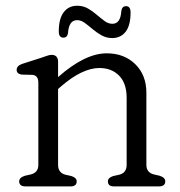

<svg xmlns="http://www.w3.org/2000/svg" viewBox="-20 -666 644 686"><path d="M187.5 -445V-390.5Q283.5 -475.5 361.5 -475.5Q423.5 -475.5 463.2 -436.8Q503 -398 503 -334.5V-77Q503 -50 529 -43L550.5 -38Q570.5 -31.5 570.5 -18Q570.5 0 547.5 0H387.5Q365.5 0 365.5 -18Q365.5 -31 384.5 -37L407 -42Q432.5 -49 432.5 -77V-316.5Q432.5 -368 405.8 -395.5Q379 -423 335 -423Q305 -423 270.2 -406.5Q235.5 -390 196 -355.5L187.5 -348V-77Q187.5 -49 213 -42L235 -37Q254 -31 254 -18Q254 0 232 0H71.5Q48.5 0 48.5 -18Q48.5 -31.5 69 -38L91 -43Q117 -50 117 -77V-370.5Q117 -396.5 96 -398.5L57 -399.5Q39.5 -402.5 39.5 -416.5Q39.5 -431 60 -438L125.5 -459Q136.5 -462.5 146.5 -466.2Q156.5 -470 164 -470Q187.5 -470 187.5 -445ZM381 -530Q360 -530 342.8 -539.8Q325.5 -549.5 310.8 -562Q296 -574.5 282.8 -584.2Q269.5 -594 255.5 -594Q226 -594 223 -548Q220.5 -531.5 206.5 -531.5Q190 -531.5 190 -553.5Q190 -599.5 207.8 -622.5Q225.5 -645.5 255.5 -645.5Q277 -645.5 294 -635.8Q311 -626 325.8 -613.2Q340.5 -600.5 353.8 -590.8Q367 -581 381.5 -581Q411 -581 413.5 -627Q416 -644 430.5 -644Q446.5 -644 446.5 -621.5Q446.5 -575 428.8 -552.5Q411 -530 381 -530Z"/></svg>

Font: Fraunces 9pt SuperSoft Light
Style: Regular
Weight: 300
Version: Version 1.000;[b76b70a41]